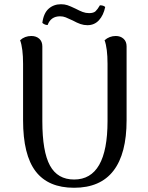

<svg xmlns="http://www.w3.org/2000/svg" viewBox="-20 -874 701 907"><path d="M578 -306Q578 -148 516 -67.5Q454 13 330 13Q208 13 148.5 -64.5Q89 -142 89 -306V-572Q89 -646 75 -684Q97 -704 128 -704Q151 -704 165.5 -691Q180 -678 180 -655V-302Q180 -158 216 -92Q252 -26 330 -26Q488 -26 488 -302V-572Q488 -646 474 -684Q497 -704 527 -704Q549 -704 563.5 -691Q578 -678 578 -655ZM393 -755Q376 -755 360 -760.5Q344 -766 324 -777Q303 -787 290.5 -792Q278 -797 264 -797Q220 -797 205 -756H202Q197 -756 190.5 -759Q184 -762 180 -766Q186 -812 210 -833Q234 -854 268 -854Q285 -854 298.5 -849.5Q312 -845 337 -833Q356 -823 370.5 -817.5Q385 -812 401 -812Q422 -812 431.5 -821Q441 -830 452 -849Q469 -849 477 -841Q469 -802 447.5 -778.5Q426 -755 393 -755Z"/></svg>

Font: Arima Madurai Medium
Style: Regular
Weight: 500
Designer: Joana Correia and Natanael Gama
Foundry: NDISCOVER
Version: Version 1.020